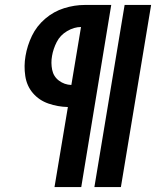

<svg xmlns="http://www.w3.org/2000/svg" viewBox="-20 -755 630 775"><path d="M361 0H468L590 -735H483ZM200 0H308L429 -735H322Q281 -735 239 -722Q197 -709 162.5 -679.5Q128 -650 109 -610.5Q90 -571 83 -529Q76 -489 82 -448.5Q88 -408 113 -379Q138 -350 175.5 -337Q213 -324 254 -323ZM268 -412Q240 -413 218 -429.5Q196 -446 190.5 -473.5Q185 -501 190 -529Q195 -558 209 -585.5Q223 -613 251 -629.5Q279 -646 307 -646Z"/></svg>

Font: Iosevka Sparkle XBdObl
Style: Regular
Weight: 800
Italic angle: -9°
Designer: Belleve Invis
Foundry: Belleve Invis
Version: Version 4.5.0; ttfautohint (v1.8.3)